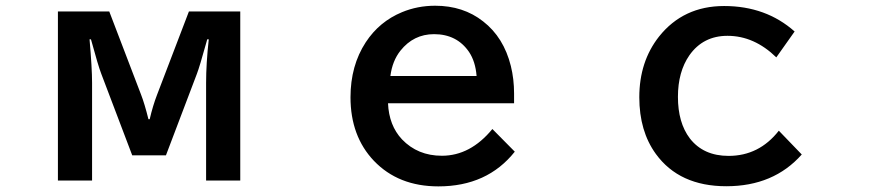

<svg xmlns="http://www.w3.org/2000/svg" viewBox="-20 -605 3040 670"><path d="M182.1 -564.9H361.3L472.2 -274.9Q484.4 -243.7 498 -189H502.4Q513.2 -235.8 528.3 -274.9L639.2 -564.9H818.4V24.9H699.2V-315.9Q699.2 -382.8 708.5 -467.8H703.1L700.7 -459Q676.3 -371.1 667 -347.2L559.1 -63H441.4L333.5 -347.2Q322.8 -374.5 297.4 -467.8H292.5Q301.3 -366.7 301.3 -315.9V24.9H182.1Z M1773.9 -244.6H1334Q1337.4 -167 1382.8 -118.7Q1437.5 -61.5 1522 -61.5Q1621.6 -61.5 1698.2 -154.8L1776.4 -75.7Q1680.2 45.4 1509.8 45.4Q1370.1 45.4 1284.7 -43.9Q1203.1 -129.9 1203.1 -265.6Q1203.1 -376 1256.3 -457.5Q1303.7 -529.8 1382.8 -562.5Q1437 -585 1498.5 -585Q1596.7 -585 1666 -530.3Q1737.8 -474.6 1762.7 -374.5Q1773.9 -329.1 1773.9 -278.8ZM1643.1 -339.8Q1639.2 -390.1 1616.7 -423.8Q1574.2 -485.8 1494.6 -485.8Q1423.3 -485.8 1377.4 -428.2Q1349.1 -392.6 1342.3 -339.8Z M2777.8 -65.9Q2679.7 44.9 2514.6 44.9Q2350.6 44.9 2268.6 -67.9Q2210.9 -147.5 2210.9 -265.6Q2210.9 -390.1 2279.8 -477.5Q2364.7 -584 2506.8 -584Q2652.8 -584 2752.9 -495.1L2689 -404.8Q2611.8 -480 2518.6 -480Q2433.6 -480 2385.7 -412.1Q2345.7 -354.5 2345.7 -267.1Q2345.7 -176.8 2387.2 -122.1Q2434.6 -61 2522.5 -61Q2628.9 -61 2697.8 -148.9Z"/></svg>

Font: FORM UDPGothic
Style: Bold
Weight: 700
Foundry: Pronama LLC
Version: Version 1.051